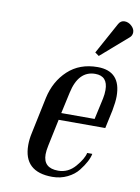

<svg xmlns="http://www.w3.org/2000/svg" viewBox="-81 -745 592 811"><g transform="rotate(10 215.5 -340.0)"><path d="M156 -79Q156 -20 220 -20Q263 -20 293 -55Q323 -90 328 -115H350Q344 -83 311 -41Q294 -19 264.5 -4.5Q235 10 200 10Q77 10 77 -105Q77 -130 83 -157L116 -314Q132 -387 182 -433.5Q232 -480 309 -480Q409 -480 409 -372Q409 -348 402 -311L385 -232H185L161 -118Q156 -95 156 -79ZM358 -390Q358 -450 304 -450Q232 -450 211 -353L191 -262H334L354 -353Q358 -372 358 -390ZM362 -674Q371 -690 387.5 -690Q404 -690 417.5 -677.5Q431 -665 431 -650.5Q431 -636 420 -627L305 -527L288 -539Z"/></g></svg>

Font: Trochut
Style: Italic
Weight: 400
Italic angle: -12°
Designer: Andreu Balius
Foundry: Andreu Balius
Version: Version 1.001